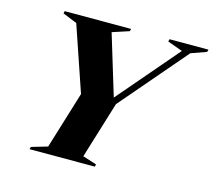

<svg xmlns="http://www.w3.org/2000/svg" viewBox="-102 -840 1072 964"><g transform="rotate(15 433.5 -357.5)"><path d="M739.5 -674 661.5 -702.5 664.5 -715H867L863.5 -702.5L783.5 -674L489 -330.5L398.5 -35.5L470.5 -12.5L468 0H128.5L132 -12.5L215.5 -37L306.5 -334L191 -672.5L117 -702.5L119.5 -715H465L461.5 -702.5L374.5 -674L470 -359.5Z"/></g></svg>

Font: Newsreader Display
Style: Bold Italic
Weight: 700
Italic angle: -17°
Designer: Hugues Gentile
Foundry: Production Type
Version: Version 1.001